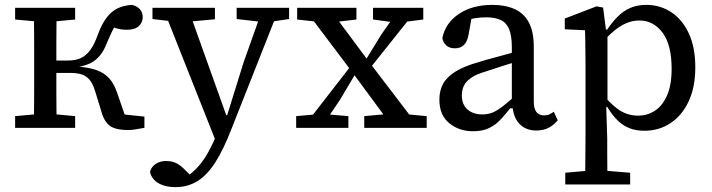

<svg xmlns="http://www.w3.org/2000/svg" viewBox="-20 -524 2917 787"><path d="M42 0V-48L153 -58H181L288 -48V0ZM42 -444V-492H288V-444L181 -434H153ZM119 0Q119 -31 119.5 -68Q120 -105 120 -144.5Q120 -184 120 -218V-274Q120 -309 120 -348Q120 -387 119.5 -424.5Q119 -462 119 -492H212Q212 -462 211.5 -424Q211 -386 211 -346Q211 -306 211 -269V-224Q211 -187 211 -146.5Q211 -106 211.5 -68.5Q212 -31 212 0ZM397 -62 370 -150Q361 -180 348 -196Q335 -212 316 -218.5Q297 -225 270 -225H181V-276H260Q290 -276 311.5 -286Q333 -296 350 -319Q367 -342 381 -382Q397 -425 416.5 -451Q436 -477 461.5 -489.5Q487 -502 521 -504Q542 -499 553.5 -486Q565 -473 565 -454Q565 -432 549 -417Q533 -402 501 -402Q475 -402 455 -408.5Q435 -415 414 -424L475 -452Q462 -435 449 -413Q436 -391 419 -350Q407 -318 390.5 -297.5Q374 -277 351.5 -265.5Q329 -254 297 -249V-251Q344 -248 376 -236.5Q408 -225 428 -202.5Q448 -180 460 -144L506 -11L441 -60L572 -46V0Q555 3 537.5 6Q520 9 504 9Q457 9 433 -6.5Q409 -22 397 -62Z M699 243Q668 243 645.5 234.5Q623 226 610 211Q597 196 595 180Q600 160 618 148Q636 136 661 136Q686 136 704 145.5Q722 155 741 175L769 203L739 212L744 201Q772 182 794 157Q816 132 833.5 100Q851 68 867 31L883 -9L899 -13L979 -270L1058 -492H1125L929 4Q897 87 863.5 140Q830 193 790 218Q750 243 699 243ZM869 66 648 -492H750L907 -53L929 -43ZM605 -446V-492H861V-445L740 -434H708ZM950 -446V-492H1165V-446L1084 -434H1054Z M1194 0V-48L1285 -56H1314L1408 -48V0ZM1221 0 1433 -273 1468 -235H1445L1373 -114L1296 0ZM1473 0V-48L1583 -58H1622L1729 -48V0ZM1483 -227 1450 -267H1472L1544 -384L1620 -492H1694ZM1592 0 1424 -228 1225 -492H1328L1490 -274L1699 0ZM1198 -444V-492H1441V-444L1338 -432H1306ZM1509 -444V-492H1715V-444L1621 -432H1598Z M1919 14Q1862 14 1821.5 -19Q1781 -52 1781 -116Q1781 -153 1796.5 -181Q1812 -209 1847.5 -231Q1883 -253 1944 -270Q1973 -279 2001.5 -286.5Q2030 -294 2058.5 -302Q2087 -310 2115 -318V-277Q2079 -266 2043 -254.5Q2007 -243 1971 -231Q1930 -219 1909 -203.5Q1888 -188 1880.5 -170.5Q1873 -153 1873 -133Q1873 -96 1896 -75.5Q1919 -55 1957 -55Q1982 -55 2002 -64Q2022 -73 2045 -91.5Q2068 -110 2099 -137L2106 -80H2071Q2051 -54 2030.5 -32.5Q2010 -11 1983.5 1.5Q1957 14 1919 14ZM2178 11Q2135 11 2108.5 -17Q2082 -45 2080 -100L2078 -102V-331Q2078 -377 2067 -404Q2056 -431 2032.5 -442Q2009 -453 1973 -453Q1948 -453 1925 -449Q1902 -445 1877 -434L1917 -474L1901 -384Q1896 -354 1882 -340Q1868 -326 1845 -326Q1821 -326 1808.5 -338.5Q1796 -351 1793 -368Q1806 -430 1861 -467Q1916 -504 1999 -504Q2051 -504 2089 -487Q2127 -470 2147.5 -432.5Q2168 -395 2168 -331V-109Q2168 -78 2179 -64.5Q2190 -51 2210 -51Q2223 -51 2232.5 -55.5Q2242 -60 2250 -66L2266 -31Q2251 -12 2229.5 -0.5Q2208 11 2178 11Z M2297 232V184L2411 174H2439L2563 184V232ZM2378 232Q2379 199 2379 166.5Q2379 134 2379.5 101.5Q2380 69 2380 36V-267Q2380 -293 2379.5 -315Q2379 -337 2379 -357.5Q2379 -378 2378 -400L2295 -404V-448L2425 -498L2452 -493L2464 -401L2470 -399V-87L2465 -84L2469 44Q2469 74 2469 106Q2469 138 2469.5 169Q2470 200 2470 232ZM2621 12Q2586 12 2559 1Q2532 -10 2510 -32Q2488 -54 2469 -86H2431L2436 -156Q2476 -103 2513 -76.5Q2550 -50 2595 -50Q2634 -50 2665 -70.5Q2696 -91 2714.5 -133.5Q2733 -176 2733 -242Q2733 -341 2695.5 -390.5Q2658 -440 2601 -440Q2573 -440 2547 -429Q2521 -418 2494 -395Q2467 -372 2435 -335L2431 -403H2469Q2490 -434 2512.5 -456.5Q2535 -479 2563.5 -491.5Q2592 -504 2629 -504Q2686 -504 2731.5 -474Q2777 -444 2803.5 -387Q2830 -330 2830 -248Q2830 -166 2802.5 -108Q2775 -50 2728 -19Q2681 12 2621 12Z"/></svg>

Font: Source Serif 4
Style: Regular
Weight: 400
Designer: Frank Grießhammer
Foundry: Adobe Systems Incorporated
Version: Version 4.004;hotconv 1.0.116;makeotfexe 2.5.65601